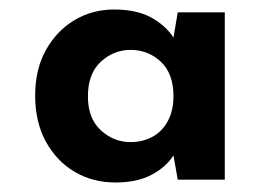

<svg xmlns="http://www.w3.org/2000/svg" viewBox="-20 -731 560 404"><path d="M223 -347Q175 -347 137 -369.5Q99 -392 76.5 -433Q54 -474 54 -530Q54 -585 76.5 -625.5Q99 -666 136.5 -688.5Q174 -711 220 -711Q267 -711 297.5 -694.5Q328 -678 345 -652L354 -705H453V-353H354L345 -404Q329 -379 298.5 -363Q268 -347 223 -347ZM255 -432Q280 -432 300.5 -443Q321 -454 333 -476Q345 -498 345 -529Q345 -576 318.5 -601Q292 -626 255 -626Q219 -626 192 -601Q165 -576 165 -528Q165 -482 192 -457Q219 -432 255 -432Z"/></svg>

Font: DM Sans 11pt ExtraBold
Style: Regular
Weight: 800
Version: Version 4.004;gftools[0.9.30]